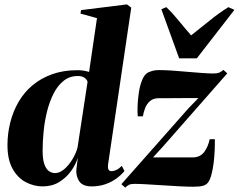

<svg xmlns="http://www.w3.org/2000/svg" viewBox="-20 -837 1087 874"><path d="M472 -89Q470 -71.5 474 -64.8Q478 -58 487 -58Q498.5 -58 510.5 -63.8Q522.5 -69.5 534.5 -82L546.5 -58.5Q532 -40.5 509.8 -24.2Q487.5 -8 459 1.8Q430.5 11.5 397 11.5Q354.5 11.5 339.2 -14.2Q324 -40 328 -69.5L334.5 -120Q325 -88 303.2 -58Q281.5 -28 249.2 -8.2Q217 11.5 174.5 11.5Q134 11.5 97 -8Q60 -27.5 37 -69.2Q14 -111 14 -176.5Q14 -229.5 26.8 -279.8Q39.5 -330 64.5 -373.2Q89.5 -416.5 128 -448.8Q166.5 -481 217.5 -499.2Q268.5 -517.5 333 -517.5Q348.5 -517.5 362.5 -515Q376.5 -512.5 385.5 -509.5L421.5 -754.5L346.5 -775L349 -791L558 -817L577.5 -802.5ZM378.5 -464Q377 -473.5 365.8 -482.2Q354.5 -491 334.5 -491Q297 -491 269.5 -469Q242 -447 223.5 -410.2Q205 -373.5 194 -329Q183 -284.5 178.5 -238.2Q174 -192 174 -151.5Q174 -109 182.8 -87Q191.5 -65 204.5 -57Q217.5 -49 230.5 -49Q251.5 -49 272.8 -67.2Q294 -85.5 310.2 -112.8Q326.5 -140 333 -166ZM883 -390.5Q870 -390.5 852.8 -390.5Q835.5 -390.5 815.5 -390.5Q795.5 -390.5 775.2 -390.2Q755 -390 736.8 -390Q718.5 -390 703.5 -390Q678 -390 663.2 -377.2Q648.5 -364.5 641 -345.8Q633.5 -327 630.5 -307.5H607Q605.5 -323.5 606.2 -352.5Q607 -381.5 611.8 -414Q616.5 -446.5 626.8 -472.2Q637 -498 654.5 -507.5Q659.5 -510 672.2 -514Q685 -518 702 -518Q729 -518 763 -515.8Q797 -513.5 832.2 -510.2Q867.5 -507 899.2 -504.8Q931 -502.5 952.5 -502.5Q968.5 -502.5 977.2 -506Q986 -509.5 997 -519L1014.5 -503L721.5 -169.5L676.5 -120.5Q694.5 -120.5 717.5 -120.5Q740.5 -120.5 765.5 -120.5Q790.5 -120.5 814.2 -120.5Q838 -120.5 858 -120.5Q892 -121 910 -145.8Q928 -170.5 934.5 -203.5H958Q958.5 -181 957.2 -152.5Q956 -124 952.5 -95Q949 -66 942.5 -42.2Q936 -18.5 926.5 -5.5Q918.5 4.5 903.8 8.8Q889 13 860 13Q833 13 796.2 11Q759.5 9 720.8 6.5Q682 4 648.2 2Q614.5 0 593 0Q576 0 567.2 4.2Q558.5 8.5 550 17L532.5 1.5L838 -344ZM795.5 -571.5 714.5 -795 737 -804.5Q765 -778 793.5 -743Q822 -708 850 -676Q892.5 -709 933.8 -742.8Q975 -776.5 1019.5 -804.5L1047 -792L876 -571.5Z"/></svg>

Font: Merriweather 144pt ExtraBold
Style: Italic
Weight: 800
Italic angle: -7.8°
Version: Version 2.101